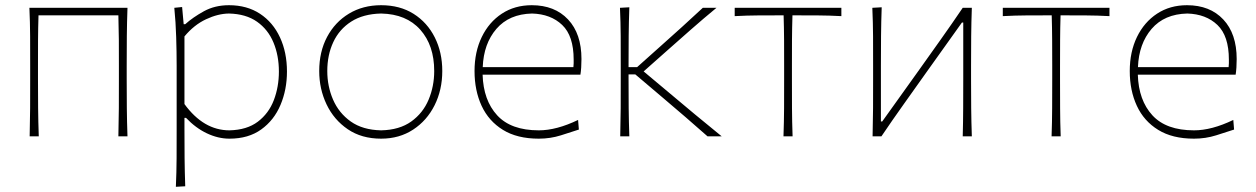

<svg xmlns="http://www.w3.org/2000/svg" viewBox="-20 -524 4828 738"><path d="M94 0Q95.5 -56.5 95.8 -108.5Q96 -160.5 96 -221V-271Q96 -332 95.8 -385Q95.5 -438 93 -494H470Q468 -438 467.5 -385Q467 -332 467 -271V-221Q467 -160.5 467.5 -108.5Q468 -56.5 470 0H435Q436.5 -56.5 436.8 -108.5Q437 -160.5 437 -221V-271Q437 -325 436.8 -370.8Q436.5 -416.5 435 -465H128Q126.5 -416.5 126.2 -370.8Q126 -325 126 -271V-221Q126 -160.5 126.5 -108.5Q127 -56.5 129 0Z M656 194Q658.5 137.5 658.8 84.5Q659 31.5 659 -29V-271Q659 -324.5 657.2 -381.5Q655.5 -438.5 650 -494L680 -497L686 -431H692Q721.5 -457.5 763.8 -480.8Q806 -504 860 -504Q929.5 -504 979.5 -471Q1029.5 -438 1056.2 -380.2Q1083 -322.5 1083 -249Q1083 -179.5 1058.2 -120.8Q1033.5 -62 984.2 -26.5Q935 9 862 9Q818.5 9 775.2 -11.5Q732 -32 695 -71H689V-29Q689 31.5 689.5 83.5Q690 135.5 692 192ZM862 -23Q929 -24.5 971 -56.2Q1013 -88 1032.5 -139Q1052 -190 1052 -249Q1052 -310.5 1031.2 -360.5Q1010.5 -410.5 968 -440.5Q925.5 -470.5 860 -472Q818 -471.5 772 -450Q726 -428.5 689 -384V-124Q762.5 -23 862 -23Z M1445 9Q1370 9 1316.8 -27.2Q1263.5 -63.5 1235.2 -122.8Q1207 -182 1207 -251Q1207 -325 1237.2 -382Q1267.5 -439 1321.2 -471.5Q1375 -504 1445 -504Q1517 -504 1569.8 -470.8Q1622.5 -437.5 1651.2 -380.2Q1680 -323 1680 -251Q1680 -178.5 1650.5 -119.5Q1621 -60.5 1568 -25.8Q1515 9 1445 9ZM1445 -23Q1515.5 -24.5 1560.8 -57Q1606 -89.5 1627.5 -141Q1649 -192.5 1649 -251Q1649 -349.5 1595.5 -409.8Q1542 -470 1445 -472Q1376 -470.5 1330 -441Q1284 -411.5 1261 -362Q1238 -312.5 1238 -251Q1238 -192.5 1260.2 -141Q1282.5 -89.5 1328.2 -57Q1374 -24.5 1445 -23Z M2051 9Q1968 9 1913.2 -24.8Q1858.5 -58.5 1831.2 -117.2Q1804 -176 1804 -251Q1804 -324.5 1831.8 -381.8Q1859.5 -439 1909 -471.5Q1958.5 -504 2024 -504Q2112 -504 2163.5 -449.2Q2215 -394.5 2215 -297Q2215 -262.5 2211 -237H1835Q1838 -138.5 1891 -80.8Q1944 -23 2051 -23Q2119 -23 2202 -63L2205 -26Q2176.5 -16.5 2136 -3.8Q2095.5 9 2051 9ZM2025 -472Q1937 -470 1888 -413Q1839 -356 1835.5 -266H2184Q2185 -273.5 2185 -280.8Q2185 -288 2185 -295Q2185 -386 2141 -428Q2097 -470 2025 -472Z M2364 0Q2365.5 -56.5 2365.8 -108.5Q2366 -160.5 2366 -221V-271Q2366 -332 2365.8 -385Q2365.5 -438 2363 -494L2399 -496Q2397 -440 2396.5 -386Q2396 -332 2396 -271V-266H2429L2518.5 -346Q2560 -383 2601.2 -420.2Q2642.5 -457.5 2681.5 -494H2734Q2682.5 -451.5 2634 -408.8Q2585.5 -366 2538 -324L2454 -249.5L2549.5 -169.5Q2600 -127 2651 -84.5Q2702 -42 2754 0H2699.5Q2658.5 -36.5 2616 -73Q2573.5 -109.5 2530.5 -146L2422 -238H2396V-221Q2396 -160.5 2396.5 -108.5Q2397 -56.5 2399 0Z M2991.5 0Q2993.5 -56.5 2993.8 -108.5Q2994 -160.5 2994 -221V-271Q2994 -325 2993.8 -370.8Q2993.5 -416.5 2992 -465H2989.5Q2945 -465 2897.5 -464.8Q2850 -464.5 2804 -462V-494H3214V-462Q3168 -464.5 3120.5 -464.8Q3073 -465 3028.5 -465H3026Q3024.5 -416.5 3024.2 -370.8Q3024 -325 3024 -271V-221Q3024 -160.5 3024.2 -108.5Q3024.5 -56.5 3026.5 0Z M3334 0Q3335.5 -56.5 3335.8 -108.5Q3336 -160.5 3336 -221V-271Q3336 -332 3335.8 -385Q3335.5 -438 3333 -494L3369 -496Q3367 -439.5 3366.5 -385.8Q3366 -332 3366 -271V-57H3371L3508 -248.5Q3551.5 -309.5 3595.5 -371.5Q3639.5 -433.5 3680.5 -494H3715.5Q3713.5 -438 3713 -385Q3712.5 -332 3712.5 -271V-221Q3712.5 -160.5 3713 -108.5Q3713.5 -56.5 3715.5 0H3680.5Q3682 -56.5 3682.2 -108.5Q3682.5 -160.5 3682.5 -221V-437.5H3677.5L3541.5 -247Q3497.5 -185 3453.5 -123.2Q3409.5 -61.5 3368 0Z M4022 0Q4024 -56.5 4024.2 -108.5Q4024.5 -160.5 4024.5 -221V-271Q4024.5 -325 4024.2 -370.8Q4024 -416.5 4022.5 -465H4020Q3975.5 -465 3928 -464.8Q3880.5 -464.5 3834.5 -462V-494H4244.5V-462Q4198.5 -464.5 4151 -464.8Q4103.5 -465 4059 -465H4056.5Q4055 -416.5 4054.8 -370.8Q4054.5 -325 4054.5 -271V-221Q4054.5 -160.5 4054.8 -108.5Q4055 -56.5 4057 0Z M4569.5 9Q4486.5 9 4431.8 -24.8Q4377 -58.5 4349.8 -117.2Q4322.5 -176 4322.5 -251Q4322.5 -324.5 4350.2 -381.8Q4378 -439 4427.5 -471.5Q4477 -504 4542.5 -504Q4630.5 -504 4682 -449.2Q4733.5 -394.5 4733.5 -297Q4733.5 -262.5 4729.5 -237H4353.5Q4356.5 -138.5 4409.5 -80.8Q4462.5 -23 4569.5 -23Q4637.5 -23 4720.5 -63L4723.5 -26Q4695 -16.5 4654.5 -3.8Q4614 9 4569.5 9ZM4543.5 -472Q4455.5 -470 4406.5 -413Q4357.5 -356 4354 -266H4702.5Q4703.5 -273.5 4703.5 -280.8Q4703.5 -288 4703.5 -295Q4703.5 -386 4659.5 -428Q4615.5 -470 4543.5 -472Z"/></svg>

Font: Commissioner Flair Thin
Style: Regular
Weight: 100
Designer: Kostas Bartsokas
Foundry: Kostas Bartsokas
Version: Version 1.000; ttfautohint (v1.8.3)